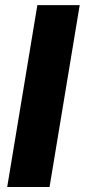

<svg xmlns="http://www.w3.org/2000/svg" viewBox="-20 -748 339 768"><path d="M298.8 -727.5 178.2 0H8.8L129.4 -727.5Z"/></svg>

Font: Inter 20pt ExtraBold
Style: Italic
Weight: 800
Italic angle: -9.3988°
Version: Version 4.001;git-66647c0bb